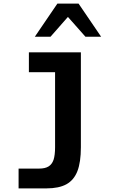

<svg xmlns="http://www.w3.org/2000/svg" viewBox="-20 -837 642 1064"><path d="M172.9 -633.3 297.9 -816.9H415.5L540.5 -633.3H453.6L356.4 -743.2L259.8 -633.3ZM83 207V97.2H197.3Q230 97.2 249 85.4Q268.1 73.7 276.9 48.3Q285.2 22 285.2 -21V-437H140.1V-546.9H428.2V-21Q428.2 62 408.9 111.6Q389.6 161.1 348.1 184.1Q306.2 207 237.3 207Z"/></svg>

Font: Hack
Style: Bold
Weight: 700
Monospace: yes
Designer: Christopher Simpkins
Foundry: Christopher Simpkins
Version: Version 2.017